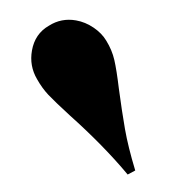

<svg xmlns="http://www.w3.org/2000/svg" viewBox="-42 -877 308 319"><g transform="rotate(10 112.0 -717.5)"><path d="M63 -836.4Q78.6 -836.4 93.8 -829.6Q108.9 -822.8 118.2 -812Q130.4 -798.3 137 -782.7Q143.6 -767.1 152.8 -736.8Q164.1 -701.2 174.3 -672.9Q184.6 -644.5 203.1 -607.9L191.9 -599.1Q144.5 -639.2 80.1 -679.2Q51.8 -697.3 39.3 -706.5Q26.9 -715.8 16.1 -729Q-0.5 -748.5 -0.5 -774.4Q-0.5 -802.7 20 -819.8Q38.1 -836.4 63 -836.4Z"/></g></svg>

Font: TypoPRO Playfair Display SC
Style: Regular
Weight: 900
Designer: Claus Eggers Sørensen
Foundry: Claus Eggers Sørensen
Version: Version 1.004;PS 001.004;hotconv 1.0.70;makeotf.lib2.5.58329